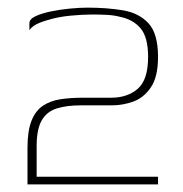

<svg xmlns="http://www.w3.org/2000/svg" viewBox="-20 -483 480 503"><path d="M52 0Q52 -24 52 -47.5Q52 -71 52 -95Q52 -140 62.5 -166.5Q73 -193 92.5 -206Q112 -219 138.5 -223Q165 -227 196 -227Q215 -227 233.5 -227Q252 -227 271 -227Q314 -227 341 -250.5Q368 -274 368 -334Q368 -385 348.5 -408.5Q329 -432 294 -439Q279 -443 261 -444Q243 -445 222 -445Q197 -445 165 -442Q133 -439 107 -431Q96 -428 85.5 -424Q75 -420 68 -415Q61 -410 57 -404Q57 -405 57 -409Q57 -413 57 -417.5Q57 -422 57 -422Q57 -433 73 -440.5Q89 -448 113 -453Q137 -458 163 -460.5Q189 -463 209 -463Q260 -463 302 -456Q344 -449 369 -422Q394 -395 394 -334Q394 -282 375.5 -254.5Q357 -227 329.5 -217Q302 -207 273 -207Q253 -207 232.5 -207Q212 -207 191 -207Q155 -207 129 -199Q103 -191 89.5 -168Q76 -145 76 -100V-20H394V0Z"/></svg>

Font: Genos Thin Thin
Style: Regular
Weight: 250
Version: Version 1.010